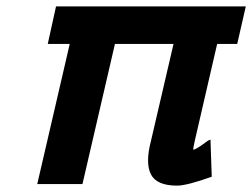

<svg xmlns="http://www.w3.org/2000/svg" viewBox="-20 -565 792 603"><path d="M536 18Q472 18 454 -17.5Q436 -53 454 -122L525 -427H341L239 13H97L199 -427H130L156 -545H752L725 -427H662L592 -124Q586 -97 587 -95Q595 -95 626 -118Q629 -120 631.5 -122Q634 -124 636 -124.5Q638 -125 640 -126L641 -127L645 -10Q567 18 536 18Z"/></svg>

Font: Miedinger
Style: Bold-Italic
Weight: 700
Italic angle: -13°
Version: Version 001.000